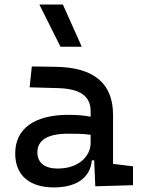

<svg xmlns="http://www.w3.org/2000/svg" viewBox="-20 -815 626 845"><path d="M399.4 4.9 565.4 0V-83L477.5 -93.8V-309.6C477.5 -446.3 395.5 -518.6 224.6 -521L120.1 -522.5L110.4 -430.7L234.4 -427.2C330.1 -424.8 378.9 -394 378.9 -325.2V-301.3C350.6 -307.1 318.4 -309.6 281.2 -309.6C131.8 -309.6 46.9 -249 46.9 -139.6C46.9 -44.4 108.9 9.8 216.8 9.8C313 9.8 377 -29.8 384.3 -109.4H394.5ZM378.9 -221.7V-185.5C378.9 -130.9 330.1 -73.2 233.4 -73.2C176.8 -73.2 144.5 -99.1 144.5 -144.5C144.5 -198.7 190.9 -226.6 279.3 -226.6C313 -226.6 345.7 -226.6 378.9 -221.7ZM246.1 -609.4H339.8L256.8 -794.9H153.3Z"/></svg>

Font: Cascadia Code PL
Style: Regular
Weight: 400
Monospace: yes
Designer: Aaron Bell
Foundry: Saja Typeworks
Version: Version 2404.023